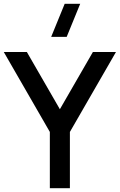

<svg xmlns="http://www.w3.org/2000/svg" viewBox="-20 -995 633 1015"><path d="M250.5 -800H332.5L404 -975H322ZM349.5 0V-297.5L593 -720H471L296.5 -417.5L122 -720H0L243.5 -297.5V0Z"/></svg>

Font: Manrope SemiBold
Style: Regular
Weight: 600
Designer: Mikhail Sharanda
Foundry: Mikhail Sharanda
Version: Version 4.505